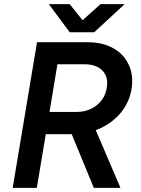

<svg xmlns="http://www.w3.org/2000/svg" viewBox="-20 -903 677 923"><path d="M41 0 158 -700H401Q474 -700 525 -671Q576 -642 599.5 -590.5Q623 -539 612 -473Q601 -410 561 -361.5Q521 -313 460.5 -285.5Q400 -258 328 -258H200L157 0ZM431 0 314 -284 411 -346 559 0ZM218 -365H351Q387 -365 418 -380Q449 -395 469.5 -422.5Q490 -450 494 -487Q501 -535 471.5 -564.5Q442 -594 387 -594H256ZM316 -748V-751L463 -883H579L433 -748ZM315 -748 215 -883H315L421 -751L420 -748Z"/></svg>

Font: Figtree SemiBold
Style: Italic
Weight: 600
Italic angle: -9.5°
Foundry: Erik Kennedy
Version: Version 2.001;gftools[0.9.30]